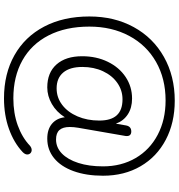

<svg xmlns="http://www.w3.org/2000/svg" viewBox="14 -768 916 985"><g transform="rotate(90 472.5 -275.0)"><path d="M64 -275Q64 -403 118.5 -502.5Q173 -602 271.5 -657.5Q370 -713 496 -713Q609 -713 696.5 -667Q784 -621 832.5 -537.5Q881 -454 881 -345Q881 -259 857.5 -194Q834 -129 791 -94Q748 -59 691 -59Q643 -59 614.5 -83Q586 -107 581 -149Q554 -106 513 -82.5Q472 -59 428 -59Q352 -59 310 -106.5Q268 -154 268 -238Q268 -311 296.5 -369.5Q325 -428 374.5 -461Q424 -494 485 -494Q533 -494 566.5 -472Q600 -450 614 -411L623 -463Q628 -490 654 -490Q667 -490 673 -482.5Q679 -475 677 -460L635 -218Q631 -195 631 -174Q631 -139 646.5 -121.5Q662 -104 695 -104Q736 -104 767 -134Q798 -164 815.5 -218.5Q833 -273 833 -345Q833 -439 790.5 -512Q748 -585 671 -625.5Q594 -666 495 -666Q383 -666 297 -617Q211 -568 163.5 -479Q116 -390 116 -275Q116 -154 161 -66Q206 22 289 68.5Q372 115 484 115Q560 115 622.5 92.5Q685 70 727 30Q738 21 749 21Q759 21 765.5 27.5Q772 34 772 44Q772 55 760 67Q712 112 641 137.5Q570 163 484 163Q358 163 263 109.5Q168 56 116 -43Q64 -142 64 -275ZM598 -326Q598 -386 571 -415.5Q544 -445 489 -445Q443 -445 405 -418.5Q367 -392 345 -345Q323 -298 323 -239Q323 -175 351.5 -141Q380 -107 433 -107Q480 -107 517.5 -135.5Q555 -164 576.5 -214Q598 -264 598 -326Z"/></g></svg>

Font: SN Pro Light
Style: Regular
Weight: 300
Designer: Tobias Whetton
Foundry: Supernotes
Version: Version 1.002